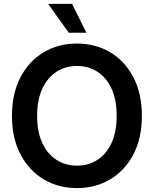

<svg xmlns="http://www.w3.org/2000/svg" viewBox="-20 -964 797 995"><path d="M378.9 10.7Q282.2 10.7 206.1 -34.9Q129.9 -80.6 85.9 -164.6Q42 -248.5 42 -363.3Q42 -479 85.9 -563.2Q129.9 -647.5 206.1 -692.9Q282.2 -738.3 378.9 -738.3Q475.1 -738.3 551.3 -692.9Q627.4 -647.5 671.4 -563.2Q715.3 -479 715.3 -363.3Q715.3 -248 671.4 -164.1Q627.4 -80.1 551.3 -34.7Q475.1 10.7 378.9 10.7ZM378.9 -105.5Q438 -105.5 484.6 -135.3Q531.2 -165 557.9 -222.7Q584.5 -280.3 584.5 -363.3Q584.5 -446.8 557.9 -504.6Q531.2 -562.5 484.6 -592.3Q438 -622.1 378.9 -622.1Q319.3 -622.1 272.7 -592Q226.1 -562 199.2 -504.4Q172.4 -446.8 172.4 -363.3Q172.4 -280.3 199.2 -222.9Q226.1 -165.5 272.7 -135.5Q319.3 -105.5 378.9 -105.5ZM336.4 -794.4 229.5 -943.8H353.5L427.7 -794.4Z"/></svg>

Font: Inter 24pt SemiBold
Style: Regular
Weight: 600
Designer: Rasmus Andersson
Foundry: rsms
Version: Version 4.001;git-66647c0bb